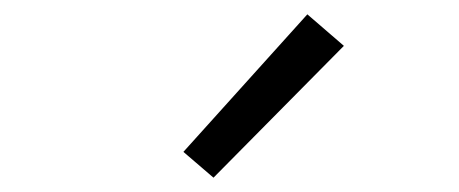

<svg xmlns="http://www.w3.org/2000/svg" viewBox="-20 -816 640 268"><path d="M278 -568 236 -604 409 -796 460 -752Z"/></svg>

Font: Iosevka Slab Light Extended
Style: Regular
Weight: 300
Width: 7
Monospace: yes
Designer: Belleve Invis
Foundry: Belleve Invis
Version: Version 11.1.0; ttfautohint (v1.8.3)